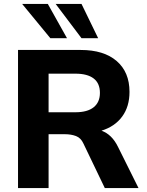

<svg xmlns="http://www.w3.org/2000/svg" viewBox="-20 -960 748 980"><path d="M72 0V-705H392Q510 -705 575.5 -648.5Q641 -592 641 -491Q641 -416 603.5 -365Q566 -314 498 -293Q551 -274 582 -211L687 0H515L406 -227Q393 -256 368 -265.5Q343 -275 310 -275H228V0ZM228 -387H365Q426 -387 458 -412.5Q490 -438 490 -486Q490 -535 458 -559.5Q426 -584 365 -584H228ZM396 -765 264 -940H396L481 -765ZM237 -765 93 -940H224L322 -765Z"/></svg>

Font: Mulish ExtraBold
Style: Regular
Weight: 800
Designer: Vernon Adams
Foundry: Vernon Adams
Version: Version 3.603; ttfautohint (v1.8.3)